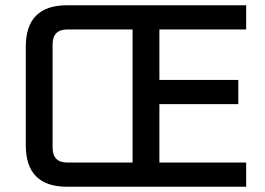

<svg xmlns="http://www.w3.org/2000/svg" viewBox="-20 -710 1006 730"><path d="M78 -158V-532Q78 -690 235 -690H916V-598H586V-406H886V-314H586V-92H916V0H235Q78 0 78 -158ZM180 -149Q180 -92 236 -92H484V-598H236Q180 -598 180 -541Z"/></svg>

Font: Oxanium Medium
Style: Regular
Weight: 500
Designer: Severin Meyer
Version: Version 1.001